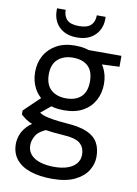

<svg xmlns="http://www.w3.org/2000/svg" viewBox="-102 -795 779 1093"><g transform="rotate(10 287.5 -248.5)"><path d="M277 232Q206 232 152.5 214.5Q99 197 69.5 161Q40 125 40 72Q40 47 49.5 20Q59 -7 82.5 -32Q106 -57 149 -77L213 -43Q156 -21 139 8Q122 37 122 64Q122 97 141.5 119Q161 141 196 152Q231 163 277 163Q322 163 354.5 151.5Q387 140 404.5 118.5Q422 97 422 68Q422 26 395 2.5Q368 -21 290 -25Q229 -29 188 -36Q147 -43 120.5 -52.5Q94 -62 76.5 -74Q59 -86 45 -99V-122L144 -217L223 -191L115 -102L128 -140Q139 -132 149 -125Q159 -118 176.5 -112.5Q194 -107 225.5 -102Q257 -97 309 -93Q381 -88 424 -69Q467 -50 486 -16.5Q505 17 505 65Q505 107 481.5 145Q458 183 407.5 207.5Q357 232 277 232ZM276 -164Q212 -164 167.5 -188.5Q123 -213 100 -255.5Q77 -298 77 -351Q77 -404 100.5 -446Q124 -488 168.5 -513Q213 -538 276 -538Q341 -538 385 -513Q429 -488 452 -446Q475 -404 475 -351Q475 -298 452 -255.5Q429 -213 385 -188.5Q341 -164 276 -164ZM276 -233Q332 -233 363 -262.5Q394 -292 394 -351Q394 -410 363 -439Q332 -468 276 -468Q223 -468 189.5 -439Q156 -410 156 -351Q156 -292 188.5 -262.5Q221 -233 276 -233ZM364 -455 339 -526H545V-463ZM277 -585Q231 -585 200 -602.5Q169 -620 153 -649.5Q137 -679 137 -715V-729H187Q187 -692 208 -671.5Q229 -651 277 -651Q325 -651 346 -671.5Q367 -692 367 -729H418V-715Q418 -679 401.5 -649.5Q385 -620 354 -602.5Q323 -585 277 -585Z"/></g></svg>

Font: DM Sans 9pt
Style: Regular
Weight: 400
Designer: Colophon Foundry, Jonny Pinhorn
Foundry: Colophon Foundry
Version: Version 4.004;gftools[0.9.30]